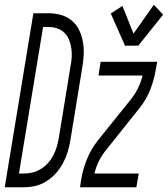

<svg xmlns="http://www.w3.org/2000/svg" viewBox="-54 -791 709 811"><path d="M-34 0 87 -735H152Q179 -735 205 -727.5Q231 -720 250.5 -703Q270 -686 281 -662.5Q292 -639 296.5 -612.5Q301 -586 299.5 -558Q298 -530 293 -503L243 -197Q239 -172 231.5 -148Q224 -124 211.5 -101Q199 -78 181.5 -58.5Q164 -39 141.5 -25Q119 -11 94.5 -5.5Q70 0 45 0ZM26 -58H47Q66 -58 84 -62.5Q102 -67 119 -77.5Q136 -88 149 -102.5Q162 -117 171 -134.5Q180 -152 185.5 -170Q191 -188 194 -206L244 -512Q248 -531 249 -550.5Q250 -570 247 -588.5Q244 -607 237.5 -623.5Q231 -640 217.5 -653Q204 -666 186.5 -671.5Q169 -677 150 -677H128ZM530 -598H474L414 -734L463 -766L510 -649L596 -771L635 -729ZM284 0 289 -33Q296 -76 313 -118Q330 -160 358 -196L501 -374Q518 -396 530 -421Q542 -446 548 -472H362L371 -530H610L604 -497Q597 -454 580.5 -412Q564 -370 535 -334L393 -156Q375 -134 363 -109Q351 -84 345 -58H532L522 0Z"/></svg>

Font: Iosevka Curly Light Extended
Style: Italic
Weight: 300
Width: 7
Italic angle: -9°
Monospace: yes
Designer: Belleve Invis
Foundry: Belleve Invis
Version: Version 11.1.0; ttfautohint (v1.8.3)